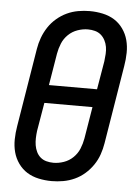

<svg xmlns="http://www.w3.org/2000/svg" viewBox="-53 -785 607 835"><g transform="rotate(5 250.0 -367.5)"><path d="M204 8Q175 8 147 2Q119 -4 96.5 -18Q74 -32 58 -54.5Q42 -77 35 -103.5Q28 -130 28.5 -159Q29 -188 34 -217L90 -559Q94 -584 103 -608.5Q112 -633 126.5 -655Q141 -677 161.5 -694.5Q182 -712 205.5 -723Q229 -734 254.5 -738.5Q280 -743 305 -743Q334 -743 362 -737Q390 -731 412.5 -717Q435 -703 451 -680.5Q467 -658 474 -631.5Q481 -605 480.5 -576Q480 -547 475 -518L419 -176Q415 -151 406.5 -126.5Q398 -102 383 -80Q368 -58 348 -40.5Q328 -23 304 -12Q280 -1 254.5 3.5Q229 8 204 8ZM366 -407 387 -531Q389 -547 390 -563Q391 -579 388.5 -594Q386 -609 379 -622.5Q372 -636 361 -645.5Q350 -655 335 -659Q320 -663 304 -663Q282 -663 259 -655Q236 -647 218.5 -630Q201 -613 192 -591Q183 -569 179 -546L156 -407ZM205 -72Q227 -72 250 -80Q273 -88 290.5 -105Q308 -122 317 -144Q326 -166 330 -189L353 -328H143L122 -204Q120 -188 119.5 -172Q119 -156 121.5 -141Q124 -126 130.5 -112.5Q137 -99 148 -89.5Q159 -80 174 -76Q189 -72 205 -72Z"/></g></svg>

Font: Iosevka Medium Oblique
Style: Regular
Weight: 500
Italic angle: -9°
Monospace: yes
Designer: Belleve Invis
Foundry: Belleve Invis
Version: Version 32.5.0; ttfautohint (v1.8.4)